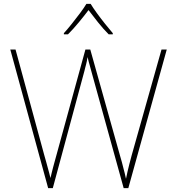

<svg xmlns="http://www.w3.org/2000/svg" viewBox="-20 -969 909 989"><path d="M839 -714 641 0H617L456 -582Q452 -596 449 -607.5Q446 -619 443 -629.5Q440 -640 437 -651Q434 -662 431 -675Q429 -662 427 -652.5Q425 -643 423 -635.5Q421 -628 419 -620.5Q417 -613 415 -604L252 0H228L33 -714H60L208 -170Q213 -152 217.5 -136.5Q222 -121 225.5 -107Q229 -93 233 -79.5Q237 -66 240 -52Q243 -66 246.5 -79.5Q250 -93 253.5 -107Q257 -121 261.5 -136.5Q266 -152 271 -171L420 -714H445L598 -168Q604 -149 608 -133Q612 -117 615.5 -103.5Q619 -90 622.5 -76.5Q626 -63 629 -48Q633 -68 637 -85.5Q641 -103 646 -122.5Q651 -142 658 -168L812 -714ZM447 -949Q459 -929 479 -901.5Q499 -874 521 -846.5Q543 -819 561 -798V-792H540Q512 -820 484.5 -854.5Q457 -889 436 -917Q415 -889 386.5 -854.5Q358 -820 330 -792H309V-798Q328 -819 350 -846.5Q372 -874 392.5 -901.5Q413 -929 425 -949Z"/></svg>

Font: Noto Sans Hebrew Thin
Style: Regular
Weight: 250
Designer: Monotype Design Team
Foundry: Monotype Imaging Inc.
Version: Version 2.003